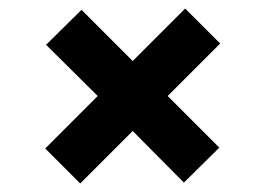

<svg xmlns="http://www.w3.org/2000/svg" viewBox="-20 -515 622 450"><path d="M168 -85 86 -167 209 -290 88 -410 171 -492 291 -372 414 -495 496 -413 373 -290 494 -169 411 -87 291 -208Z"/></svg>

Font: DM Sans 20pt ExtraBold
Style: Regular
Weight: 800
Version: Version 4.004;gftools[0.9.30]